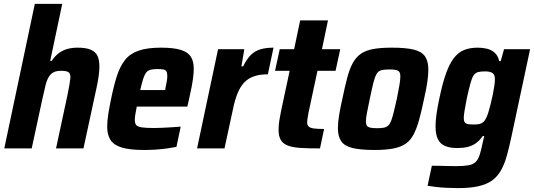

<svg xmlns="http://www.w3.org/2000/svg" viewBox="-20 -763 2745 987"><path d="M2 0 159 -743H300L238 -450H246Q262 -475 282.5 -490Q303 -505 327 -511.5Q351 -518 378 -518Q422 -518 446.5 -507.5Q471 -497 481 -476Q491 -455 491 -421Q491 -402 487.5 -374.5Q484 -347 477 -315L409 0H268L327 -275Q334 -308 337.5 -330.5Q341 -353 342 -365Q342 -387 330.5 -393Q319 -399 294 -399Q270 -399 255.5 -391.5Q241 -384 231 -368Q221 -352 214 -324Q207 -296 198 -255L143 0Z M721 8Q648 8 606.5 -4.5Q565 -17 548 -43.5Q531 -70 531 -112Q531 -140 536.5 -175.5Q542 -211 551 -254Q565 -323 581 -372.5Q597 -422 622.5 -454.5Q648 -487 692.5 -502.5Q737 -518 807 -518Q873 -518 909.5 -506.5Q946 -495 961 -471.5Q976 -448 976 -410Q976 -391 973 -366Q970 -341 964.5 -313.5Q959 -286 952 -254L943 -215H683Q679 -194 676 -176.5Q673 -159 673 -147Q673 -128 681 -119.5Q689 -111 710.5 -108Q732 -105 771 -105Q788 -105 811 -106Q834 -107 859.5 -108.5Q885 -110 909 -112L887 -8Q868 -4 840 0Q812 4 781 6Q750 8 721 8ZM701 -300H829L831 -312Q836 -334 838 -348.5Q840 -363 840 -373Q840 -389 835 -396.5Q830 -404 819 -406Q808 -408 790 -408Q768 -408 754 -404.5Q740 -401 731.5 -390Q723 -379 716 -357.5Q709 -336 701 -300Z M993 0 1101 -510H1236L1221 -422H1230Q1249 -461 1270.5 -481.5Q1292 -502 1320.5 -510Q1349 -518 1386 -518L1357 -381Q1316 -381 1286.5 -371Q1257 -361 1236.5 -340Q1216 -319 1201.5 -284Q1187 -249 1177 -199L1134 0Z M1625 0Q1567 0 1526 -2.5Q1485 -5 1460 -14.5Q1435 -24 1423.5 -43.5Q1412 -63 1412 -96Q1412 -109 1413.5 -124.5Q1415 -140 1418.5 -158Q1422 -176 1426 -198L1469 -399H1394L1418 -510H1492L1523 -658H1666L1635 -510H1729L1705 -399H1612L1566 -184Q1565 -176 1563 -166.5Q1561 -157 1560 -148Q1559 -139 1559 -134Q1559 -120 1567 -112.5Q1575 -105 1594 -102.5Q1613 -100 1646 -100Z M1905 8Q1834 8 1792.5 -2Q1751 -12 1734 -37Q1717 -62 1717 -104Q1717 -132 1723 -169.5Q1729 -207 1740 -255Q1753 -318 1765 -363.5Q1777 -409 1793.5 -439Q1810 -469 1835 -486.5Q1860 -504 1898.5 -511Q1937 -518 1994 -518Q2066 -518 2107 -508Q2148 -498 2165 -473Q2182 -448 2182 -405Q2182 -377 2176.5 -340Q2171 -303 2160 -255Q2147 -192 2134.5 -147Q2122 -102 2106 -71.5Q2090 -41 2065 -24Q2040 -7 2001.5 0.5Q1963 8 1905 8ZM1918 -104Q1939 -104 1952.5 -106.5Q1966 -109 1975 -117Q1984 -125 1990.5 -141.5Q1997 -158 2004 -186Q2011 -214 2020 -255Q2029 -299 2033.5 -326.5Q2038 -354 2038 -370Q2038 -386 2032.5 -393.5Q2027 -401 2014.5 -403.5Q2002 -406 1981 -406Q1955 -406 1940 -402Q1925 -398 1916 -383Q1907 -368 1899.5 -338Q1892 -308 1881 -255Q1872 -211 1866.5 -183.5Q1861 -156 1861 -140Q1861 -124 1866.5 -116.5Q1872 -109 1885 -106.5Q1898 -104 1918 -104Z M2334 204Q2306 204 2276 202.5Q2246 201 2220.5 198Q2195 195 2178 192L2200 89Q2222 89 2243 89.5Q2264 90 2284.5 90.5Q2305 91 2323 91Q2363 91 2386.5 87Q2410 83 2423.5 71Q2437 59 2445 35.5Q2453 12 2461 -28Q2463 -38 2465.5 -47.5Q2468 -57 2469 -64H2462Q2446 -41 2426.5 -27Q2407 -13 2383.5 -7.5Q2360 -2 2331 -2Q2293 -2 2268 -12.5Q2243 -23 2231 -47.5Q2219 -72 2219 -114Q2219 -141 2224 -177Q2229 -213 2239 -259Q2255 -336 2273 -386Q2291 -436 2313.5 -465Q2336 -494 2366 -506Q2396 -518 2436 -518Q2461 -518 2483.5 -512.5Q2506 -507 2523 -492Q2540 -477 2546 -449H2554L2571 -510H2705L2609 -60Q2597 -3 2584.5 40.5Q2572 84 2554 115Q2536 146 2508.5 165.5Q2481 185 2438.5 194.5Q2396 204 2334 204ZM2416 -123Q2433 -123 2444.5 -125.5Q2456 -128 2464.5 -135.5Q2473 -143 2479 -156Q2484 -165 2490 -184Q2496 -203 2502 -227Q2508 -251 2513 -275.5Q2518 -300 2521 -320.5Q2524 -341 2524 -353Q2525 -378 2512.5 -387Q2500 -396 2474 -396Q2452 -396 2438 -392.5Q2424 -389 2415 -376Q2406 -363 2398.5 -335.5Q2391 -308 2380 -259Q2373 -222 2368.5 -196Q2364 -170 2364 -157Q2364 -142 2369 -134.5Q2374 -127 2386 -125Q2398 -123 2416 -123Z"/></svg>

Font: Saira SemiCondensed
Style: Bold Italic
Weight: 700
Width: 4
Italic angle: -12°
Designer: Hector Gatti with collaboration of the Omnibus-Type team
Foundry: Omnibus-Type
Version: Version 1.101